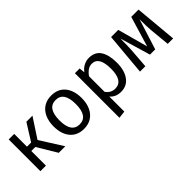

<svg xmlns="http://www.w3.org/2000/svg" viewBox="51 -1290 2255 2255"><g transform="rotate(-45 1178.5 -163.0)"><path d="M327 -283 506 0H397L251 -243H184V0H92V-527H184V-315H253L386 -527H487Z M1043 -264Q1043 -182 1015 -119.5Q987 -57 934 -22.5Q881 12 808 12Q697 12 635 -62Q573 -136 573 -263Q573 -345 601 -407.5Q629 -470 682 -504.5Q735 -539 809 -539Q920 -539 981.5 -465Q1043 -391 1043 -264ZM672 -263Q672 -62 808 -62Q944 -62 944 -264Q944 -465 809 -465Q672 -465 672 -263Z M1629 -264Q1629 -140 1575 -64Q1521 12 1422 12Q1334 12 1284 -48V202L1192 213V-527H1271L1278 -456Q1307 -496 1348 -517.5Q1389 -539 1434 -539Q1535 -539 1582 -467Q1629 -395 1629 -264ZM1530 -264Q1530 -466 1411 -466Q1372 -466 1340 -443Q1308 -420 1284 -384V-127Q1304 -96 1334 -79.5Q1364 -63 1400 -63Q1530 -63 1530 -264Z M2297 0H2207L2183 -249Q2179 -288 2178 -335.5Q2177 -383 2177 -438L2057 -58H1970L1858 -437Q1858 -305 1854 -250L1835 0H1746L1793 -527H1912L2015 -150L2128 -527H2249Z"/></g></svg>

Font: FiraGO
Style: Regular
Weight: 400
Designer: bBox Type
Foundry: bBox Type GmbH
Version: Version 1.001;April 20, 2020;FontCreator 12.0.0.2555 64-bit